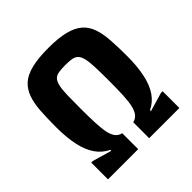

<svg xmlns="http://www.w3.org/2000/svg" viewBox="-183 -842 989 989"><g transform="rotate(-45 311.0 -348.0)"><path d="M51 0V-122H63L167 -92V-99Q127 -118 101.5 -155Q76 -192 64 -248Q52 -304 52 -380Q52 -445 55.5 -496.5Q59 -548 72.5 -585.5Q86 -623 113.5 -647.5Q141 -672 189.5 -684Q238 -696 312 -696Q385 -696 433 -684Q481 -672 509 -647.5Q537 -623 550 -585.5Q563 -548 566.5 -496.5Q570 -445 570 -380Q570 -304 558 -248Q546 -192 521 -155Q496 -118 456 -99V-92L559 -122H571V0H351V-116Q372 -121 384.5 -136.5Q397 -152 403.5 -180Q410 -208 412 -252Q414 -296 414 -357Q414 -416 412.5 -455.5Q411 -495 405.5 -518.5Q400 -542 389 -553.5Q378 -565 359.5 -568.5Q341 -572 312 -572Q282 -572 262.5 -568.5Q243 -565 232.5 -553.5Q222 -542 216.5 -518.5Q211 -495 210 -456Q209 -417 209 -357Q209 -296 211 -252Q213 -208 219 -180Q225 -152 237.5 -136.5Q250 -121 271 -116V0Z"/></g></svg>

Font: Saira SemiCondensed
Style: Bold
Weight: 700
Width: 4
Designer: Hector Gatti with collaboration of the Omnibus-Type team
Foundry: Omnibus-Type
Version: Version 1.101